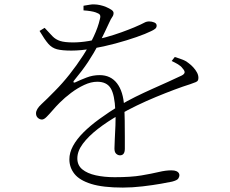

<svg xmlns="http://www.w3.org/2000/svg" viewBox="-20 -801 1040 869"><path d="M536 48Q446 48 393 31.5Q340 15 317 -14Q294 -43 294 -80Q294 -110 310.5 -140.5Q327 -171 357.5 -201.5Q388 -232 430 -262.5Q472 -293 522 -324Q555 -344 592.5 -362.5Q630 -381 668 -398Q706 -415 740.5 -430.5Q775 -446 802 -459Q814 -465 815.5 -472.5Q817 -480 806 -492Q799 -502 785.5 -510Q772 -518 757 -525L771 -543Q794 -536 809 -530Q824 -524 834 -515Q845 -507 855 -496Q865 -485 871.5 -473Q878 -461 878 -449Q878 -442 876 -437.5Q874 -433 866.5 -429.5Q859 -426 841 -420Q809 -410 769 -395Q729 -380 685.5 -362Q642 -344 599.5 -323.5Q557 -303 521 -282Q466 -251 423 -217.5Q380 -184 355 -150.5Q330 -117 330 -84Q330 -53 352.5 -34.5Q375 -16 413.5 -7.5Q452 1 499 1Q573 1 620 -7Q667 -15 698.5 -22.5Q730 -30 755 -30Q770 -30 778 -26.5Q786 -23 789 -18Q792 -13 792 -8Q792 -1 787 7Q782 15 759 21Q746 24 709 30.5Q672 37 625.5 42.5Q579 48 536 48ZM523 -98Q514 -98 506 -105Q498 -112 498 -129Q498 -142 499.5 -170.5Q501 -199 502.5 -234Q504 -269 502 -301Q499 -372 481 -401.5Q463 -431 420 -431Q392 -431 361 -416.5Q330 -402 301.5 -380.5Q273 -359 250 -336Q233 -319 218 -301.5Q203 -284 191 -272Q179 -260 170 -260Q160 -260 151.5 -267.5Q143 -275 143 -288Q143 -307 168 -330Q193 -353 229 -390Q262 -423 294.5 -464Q327 -505 355.5 -549Q384 -593 404 -635.5Q424 -678 432 -714Q436 -728 432 -734Q428 -740 413 -745Q405 -748 390 -750.5Q375 -753 358 -754V-775Q372 -777 385 -779.5Q398 -782 408 -781Q418 -781 432.5 -778Q447 -775 461 -769Q475 -763 484.5 -756.5Q494 -750 494 -742Q494 -732 488 -724Q482 -716 474 -698Q467 -683 454.5 -656.5Q442 -630 428 -604Q404 -559 378.5 -520.5Q353 -482 314 -435Q311 -431 313 -428.5Q315 -426 320 -428Q343 -439 371.5 -450Q400 -461 431 -461Q481 -461 509.5 -424Q538 -387 542 -319Q544 -292 544.5 -254Q545 -216 545 -181Q545 -146 545 -128Q545 -113 539.5 -105.5Q534 -98 523 -98ZM303 -572Q261 -572 238 -578Q215 -584 198.5 -603Q182 -622 159 -661L182 -675Q203 -652 217.5 -637Q232 -622 252.5 -615.5Q273 -609 311 -609Q344 -609 382.5 -615.5Q421 -622 459 -632.5Q497 -643 530 -655Q563 -667 587 -677Q622 -692 632.5 -698Q643 -704 655 -704Q667 -704 678 -699.5Q689 -695 689 -685Q689 -676 682 -670.5Q675 -665 664 -660Q640 -648 597 -633Q554 -618 502 -604Q450 -590 398 -581Q346 -572 303 -572Z"/></svg>

Font: Noto Serif KR ExtraLight
Style: Regular
Weight: 200
Designer: Ryoko NISHIZUKA 西塚涼子 (kana & ideographs); Frank Grießhammer (Latin, Greek & Cyrillic); Wenlong ZHANG 张文龙 (bopomofo); San
Foundry: Adobe
Version: Version 2.002-H1;hotconv 1.1.0;makeotfexe 2.6.0